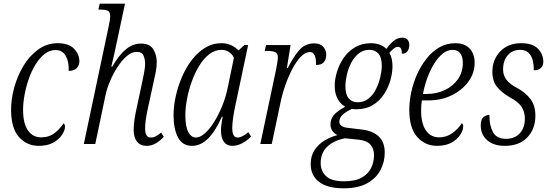

<svg xmlns="http://www.w3.org/2000/svg" viewBox="-20 -780 2979 1040"><path d="M190 10Q125 10 82.5 -38Q40 -86 40 -186Q40 -243 57 -305.5Q74 -368 106.5 -422.5Q139 -477 186.5 -511.5Q234 -546 293 -546Q353 -546 381.5 -515.5Q410 -485 410 -448Q410 -426 395.5 -411Q381 -396 352 -396Q354 -446 336 -477.5Q318 -509 281 -509Q249 -509 222 -488Q195 -467 173 -431.5Q151 -396 136 -353Q121 -310 113 -266Q105 -222 105 -185Q105 -112 131 -74Q157 -36 203 -36Q246 -36 276 -59.5Q306 -83 324 -112Q332 -108 332 -93Q332 -75 316.5 -50.5Q301 -26 269.5 -8Q238 10 190 10Z M774 10Q740 10 722 -13Q704 -36 704 -77Q704 -125 722 -203L747 -320Q751 -340 758.5 -375.5Q766 -411 766 -437Q766 -458 757.5 -478.5Q749 -499 721 -499Q693 -499 666 -475.5Q639 -452 615.5 -415.5Q592 -379 575 -338Q558 -297 551 -262L496 0H434L568 -634Q577 -676 577 -692Q577 -715 564.5 -721.5Q552 -728 524 -728H513L520 -760H657L613 -553Q605 -514 597 -479Q589 -444 583 -419H588Q625 -483 662.5 -513.5Q700 -544 744 -544Q791 -544 810 -513.5Q829 -483 829 -444Q829 -417 823 -386.5Q817 -356 811 -331L782 -198Q775 -166 770.5 -137Q766 -108 766 -84Q766 -35 797 -35Q811 -35 825 -42.5Q839 -50 853 -62L867 -39Q849 -19 825.5 -4.5Q802 10 774 10Z M1020 10Q968 10 944 -36Q920 -82 920 -155Q920 -203 931.5 -256.5Q943 -310 965 -361.5Q987 -413 1018.5 -454.5Q1050 -496 1090.5 -521Q1131 -546 1180 -546Q1210 -546 1233.5 -534.5Q1257 -523 1272 -507L1304 -536H1324L1255 -209Q1249 -183 1243.5 -147Q1238 -111 1238 -87Q1238 -35 1267 -35Q1291 -35 1325 -64L1340 -40Q1321 -20 1293.5 -5Q1266 10 1238 10Q1209 10 1193 -11.5Q1177 -33 1177 -72Q1177 -92 1180 -110.5Q1183 -129 1186 -148H1182Q1146 -67 1106 -28.5Q1066 10 1020 10ZM1041 -35Q1064 -35 1090 -58Q1116 -81 1140 -119.5Q1164 -158 1183 -204.5Q1202 -251 1212 -298L1247 -467Q1238 -487 1220 -498.5Q1202 -510 1181 -510Q1144 -510 1113 -486Q1082 -462 1058 -422Q1034 -382 1017.5 -335Q1001 -288 992.5 -241Q984 -194 984 -156Q984 -94 1000 -64.5Q1016 -35 1041 -35Z M1476 -406Q1479 -424 1482 -440.5Q1485 -457 1485 -469Q1485 -492 1470 -498Q1455 -504 1428 -504H1414L1421 -536H1554L1534 -412H1539Q1568 -470 1600 -507.5Q1632 -545 1682 -545Q1714 -545 1730.5 -527Q1747 -509 1747 -483Q1747 -458 1734 -443Q1721 -428 1692 -428Q1693 -498 1659 -498Q1634 -498 1610 -473.5Q1586 -449 1564 -407.5Q1542 -366 1524.5 -315.5Q1507 -265 1497 -213L1452 0H1390Z M1841 240Q1754 240 1708.5 205.5Q1663 171 1663 109Q1663 64 1684 32.5Q1705 1 1738 -19Q1771 -39 1808 -48Q1792 -56 1781 -70.5Q1770 -85 1770 -106Q1770 -133 1786.5 -154.5Q1803 -176 1850 -202Q1824 -216 1808.5 -245Q1793 -274 1793 -315Q1793 -350 1805 -390Q1817 -430 1841 -465.5Q1865 -501 1902.5 -523.5Q1940 -546 1990 -546Q2014 -546 2035.5 -538.5Q2057 -531 2073 -515Q2093 -543 2113.5 -559.5Q2134 -576 2160 -576Q2178 -576 2187.5 -565Q2197 -554 2197 -537Q2197 -517 2187.5 -503Q2178 -489 2157 -489Q2157 -526 2136 -526Q2124 -526 2113.5 -517.5Q2103 -509 2089 -494Q2106 -466 2106 -421Q2106 -387 2095 -347Q2084 -307 2060.5 -270.5Q2037 -234 1999.5 -211Q1962 -188 1909 -188Q1897 -188 1886 -190Q1854 -175 1836 -158.5Q1818 -142 1818 -121Q1818 -106 1830.5 -98Q1843 -90 1860 -88L1943 -78Q2000 -71 2032 -40.5Q2064 -10 2064 47Q2064 96 2041.5 140Q2019 184 1970 212Q1921 240 1841 240ZM1917 -226Q1952 -226 1977 -246.5Q2002 -267 2017.5 -299Q2033 -331 2040.5 -364.5Q2048 -398 2048 -424Q2048 -469 2030 -489.5Q2012 -510 1981 -510Q1947 -510 1922.5 -490Q1898 -470 1882 -439Q1866 -408 1858.5 -374Q1851 -340 1851 -313Q1851 -268 1869 -247Q1887 -226 1917 -226ZM1843 202Q1904 202 1939.5 182Q1975 162 1990.5 129.5Q2006 97 2006 60Q2006 26 1987 4Q1968 -18 1926 -23L1849 -31Q1787 -19 1752 15Q1717 49 1717 104Q1717 146 1746 174Q1775 202 1843 202Z M2347 10Q2283 10 2240 -38Q2197 -86 2197 -185Q2197 -230 2207.5 -280Q2218 -330 2239 -377Q2260 -424 2290.5 -462.5Q2321 -501 2360 -523.5Q2399 -546 2447 -546Q2496 -546 2523.5 -517.5Q2551 -489 2551 -439Q2551 -385 2518 -339Q2485 -293 2428 -264.5Q2371 -236 2299 -236H2265Q2263 -225 2262 -209Q2261 -193 2261 -182Q2261 -111 2287 -73.5Q2313 -36 2358 -36Q2399 -36 2431 -59.5Q2463 -83 2481 -112Q2489 -110 2489 -95Q2489 -75 2473.5 -50.5Q2458 -26 2426.5 -8Q2395 10 2347 10ZM2290 -271Q2346 -271 2390.5 -292.5Q2435 -314 2461 -352Q2487 -390 2487 -439Q2487 -474 2472.5 -492Q2458 -510 2432 -510Q2403 -510 2377.5 -489Q2352 -468 2330.5 -433Q2309 -398 2294 -356Q2279 -314 2271 -271Z M2714 10Q2654 10 2619 -20.5Q2584 -51 2584 -101Q2584 -135 2600 -146.5Q2616 -158 2631 -158Q2630 -103 2649.5 -65.5Q2669 -28 2721 -28Q2768 -28 2795.5 -58Q2823 -88 2823 -138Q2823 -174 2805 -201.5Q2787 -229 2743 -252Q2698 -278 2672.5 -309Q2647 -340 2647 -391Q2647 -457 2689.5 -501.5Q2732 -546 2803 -546Q2866 -546 2894.5 -515.5Q2923 -485 2923 -447Q2923 -423 2909 -411Q2895 -399 2871 -399Q2872 -426 2866 -451.5Q2860 -477 2843.5 -493.5Q2827 -510 2797 -510Q2755 -510 2730 -480.5Q2705 -451 2705 -404Q2705 -371 2724 -347Q2743 -323 2782 -303Q2829 -277 2854.5 -242Q2880 -207 2880 -153Q2880 -82 2836.5 -36Q2793 10 2714 10Z"/></svg>

Font: Noto Serif Condensed Light
Style: Italic
Weight: 300
Width: 3
Italic angle: -12°
Designer: Monotype Design Team
Foundry: Monotype Imaging Inc.
Version: Version 2.014; ttfautohint (v1.8.4.7-5d5b)